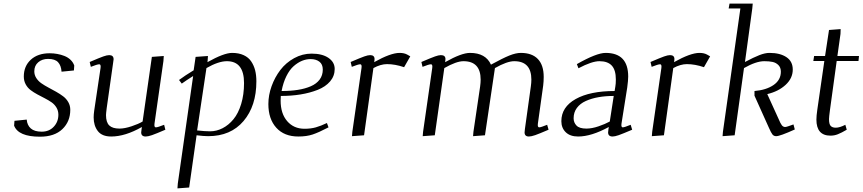

<svg xmlns="http://www.w3.org/2000/svg" viewBox="-20 -749 4776 1063"><path d="M58.1 -53.2 60.1 -80.1 127.9 -86.9Q130.4 -55.7 150.6 -37.8Q170.9 -20 210.9 -20Q252 -20 277.6 -47.4Q303.2 -74.7 303.2 -113.8Q303.2 -135.7 292.7 -153.3Q282.2 -170.9 265.4 -182.6Q248.5 -194.3 228 -204.8Q207.5 -215.3 187 -226.3Q166.5 -237.3 149.7 -250Q132.8 -262.7 122.3 -282Q111.8 -301.3 111.8 -325.2Q111.8 -382.8 150.6 -418.5Q189.5 -454.1 254.9 -454.1Q276.4 -454.1 296.9 -450.4Q317.4 -446.8 336.7 -439.2Q356 -431.6 370.4 -418Q384.8 -404.3 391.1 -386.2L389.2 -358.9L320.8 -352.1Q318.4 -386.2 301.5 -404.5Q284.7 -422.9 246.1 -422.9Q213.4 -422.9 191.7 -404.3Q169.9 -385.7 169.9 -354Q169.9 -334 180.9 -316.9Q191.9 -299.8 209.5 -287.6Q227.1 -275.4 248.3 -264.2Q269.5 -252.9 290.8 -241Q312 -229 329.6 -215.8Q347.2 -202.6 358.2 -183.3Q369.1 -164.1 369.1 -141.1Q369.1 -76.2 325.4 -34.2Q281.7 7.8 201.2 7.8Q82 7.8 58.1 -53.2Z M476.6 -405.8Q531.2 -429.2 551.8 -436.5Q572.3 -443.8 584.5 -443.8Q608.9 -443.8 608.9 -420.9Q608.9 -419.4 608.4 -416.7Q607.9 -414.1 607.4 -409.4Q606.9 -404.8 606.4 -401.9L570.8 -150.9Q566.9 -120.6 566.9 -111.8Q566.9 -71.8 585 -54.4Q603 -37.1 641.6 -37.1Q669.9 -37.1 708.3 -49.8Q746.6 -62.5 769.5 -76.2L820.8 -434.1L886.7 -439L884.8 -411.1L835.4 -64.9Q832.5 -43.9 842.8 -43.9Q853 -43.9 888.7 -58.1L895.5 -30.8Q843.3 -8.3 821.3 -0.7Q799.3 6.8 786.6 6.8Q761.7 6.8 761.7 -16.1Q761.7 -19.5 763.7 -33.2L765.6 -45.9Q672.9 6.8 595.7 6.8Q544.9 6.8 521.7 -23.2Q498.5 -53.2 498.5 -99.1Q498.5 -114.7 501.5 -136.2L536.6 -372.1Q539.6 -393.1 529.8 -393.1Q518.6 -393.1 482.9 -378.9Z M962.4 293.9 964.4 267.1 1049.3 -328.1Q1010.7 -303.7 986.3 -286.1L971.2 -306.2Q1003.9 -330.6 1052.2 -359.9L1063 -434.1L1131.3 -439L1129.4 -411.1L1128.4 -404.8Q1219.7 -456.1 1265.1 -456.1Q1302.2 -456.1 1329.1 -443.6Q1356 -431.2 1370.8 -408.9Q1385.7 -386.7 1392.6 -359.6Q1399.4 -332.5 1399.4 -298.8Q1399.4 -162.6 1328.4 -78.9Q1257.3 4.9 1132.3 4.9Q1108.4 4.9 1068.4 0L1027.3 289.1ZM1071.3 -26.9Q1114.3 -22 1143.1 -22Q1179.2 -22 1212.6 -39.3Q1246.1 -56.6 1272.7 -88.9Q1299.3 -121.1 1315.2 -173.1Q1331.1 -225.1 1331.1 -289.1Q1331.1 -410.2 1236.3 -410.2Q1189.5 -410.2 1123 -372.1Z M1465.8 -172.9Q1465.8 -222.2 1483.6 -271.7Q1501.5 -321.3 1532.2 -361.6Q1563 -401.9 1608.6 -427Q1654.3 -452.1 1705.1 -452.1Q1764.2 -452.1 1798.6 -428.5Q1833 -404.8 1833 -367.2Q1833 -328.1 1807.6 -298.3Q1782.2 -268.6 1738.8 -251.5Q1695.3 -234.4 1644 -226.1Q1592.8 -217.8 1534.7 -217.8Q1533.7 -205.6 1533.7 -191.9Q1533.7 -120.1 1570.1 -78.1Q1606.4 -36.1 1666 -36.1Q1700.7 -36.1 1728.5 -43.9Q1756.3 -51.8 1790 -67.9L1798.8 -43.9Q1744.6 -15.6 1710.9 -4.4Q1677.2 6.8 1631.8 6.8Q1553.7 6.8 1509.8 -41.7Q1465.8 -90.3 1465.8 -172.9ZM1539.1 -245.1Q1588.9 -245.1 1629.2 -251.5Q1669.4 -257.8 1700.9 -271.5Q1732.4 -285.2 1749.8 -308.6Q1767.1 -332 1767.1 -363.8Q1767.1 -393.1 1748.3 -407.5Q1729.5 -421.9 1699.7 -421.9Q1675.8 -421.9 1652.3 -412.4Q1628.9 -402.8 1606.2 -383.1Q1583.5 -363.3 1565.7 -327.6Q1547.9 -292 1539.1 -245.1Z M1921.4 -405.8Q1976.1 -429.2 1996.6 -436.5Q2017.1 -443.8 2029.3 -443.8Q2053.7 -443.8 2053.7 -421.9Q2053.7 -415 2052.7 -410.2L2051.3 -404.8Q2142.6 -456.1 2192.4 -456.1Q2217.8 -456.1 2234.4 -446.8L2251.5 -437L2217.3 -377Q2167.5 -394 2122.6 -394Q2087.9 -394 2047.4 -372.1L1995.6 0L1928.7 4.9L1930.7 -19L1981.4 -372.1Q1984.4 -393.1 1974.6 -393.1Q1963.4 -393.1 1927.7 -378.9Z M2313 -405.8Q2367.7 -429.2 2388.2 -436.5Q2408.7 -443.8 2420.9 -443.8Q2446.3 -443.8 2446.3 -421.9Q2446.3 -416 2445.3 -411.1L2444.3 -404.8Q2534.7 -456.1 2582 -456.1Q2668.9 -456.1 2698.2 -391.1Q2764.2 -427.2 2800.3 -441.7Q2836.4 -456.1 2863.3 -456.1Q2925.8 -456.1 2958 -422.1Q2990.2 -388.2 2990.2 -323.2Q2990.2 -298.8 2987.3 -274.9L2958 -64.9Q2955.1 -43.9 2965.3 -43.9Q2974.6 -43.9 3009.3 -58.1L3017.1 -30.8Q2964.8 -8.3 2942.9 -0.7Q2920.9 6.8 2908.2 6.8Q2884.3 6.8 2884.3 -16.1Q2884.3 -19.5 2886.2 -35.2L2918.9 -270Q2921.9 -291.5 2921.9 -308.1Q2921.9 -410.2 2827.1 -410.2Q2787.1 -410.2 2720.2 -372.1L2665 0L2599.1 4.9L2601.1 -19L2638.2 -270Q2641.1 -291.5 2641.1 -308.1Q2641.1 -410.2 2545.9 -410.2Q2506.8 -410.2 2439.9 -372.1L2387.2 0L2320.3 4.9L2322.3 -19L2373 -372.1Q2376 -393.1 2366.2 -393.1Q2355 -393.1 2319.3 -378.9Z M3087.9 -78.1Q3087.9 -156.2 3167.2 -200.7Q3246.6 -245.1 3382.8 -245.1L3386.7 -269Q3389.6 -283.7 3389.6 -309.1Q3389.6 -361.3 3367.2 -385.7Q3344.7 -410.2 3298.8 -410.2Q3256.8 -410.2 3182.6 -371.1L3173.8 -394Q3282.7 -456.1 3333 -456.1Q3458 -456.1 3458 -325.2Q3458 -304.7 3452.6 -264.2L3420.9 -64.9Q3418 -43.9 3427.7 -43.9Q3437 -43.9 3471.7 -58.1L3480 -30.8Q3427.2 -8.3 3405.5 -0.7Q3383.8 6.8 3371.6 6.8Q3346.7 6.8 3346.7 -16.1Q3346.7 -19.5 3348.6 -33.2L3350.6 -45.9Q3253.9 6.8 3180.7 6.8Q3136.7 6.8 3112.3 -16.8Q3087.9 -40.5 3087.9 -78.1ZM3155.8 -94.2Q3155.8 -70.3 3171.9 -53.7Q3188 -37.1 3226.6 -37.1Q3257.3 -37.1 3293.7 -49.6Q3330.1 -62 3356 -76.2L3377.9 -217.8Q3332 -217.8 3293.5 -210.9Q3254.9 -204.1 3223.4 -189.9Q3191.9 -175.8 3173.8 -151.4Q3155.8 -127 3155.8 -94.2Z M3581.5 -405.8Q3636.2 -429.2 3656.7 -436.5Q3677.2 -443.8 3689.5 -443.8Q3713.9 -443.8 3713.9 -421.9Q3713.9 -415 3712.9 -410.2L3711.4 -404.8Q3802.7 -456.1 3852.5 -456.1Q3877.9 -456.1 3894.5 -446.8L3911.6 -437L3877.4 -377Q3827.6 -394 3782.7 -394Q3748 -394 3707.5 -372.1L3655.8 0L3588.9 4.9L3590.8 -19L3641.6 -372.1Q3644.5 -393.1 3634.8 -393.1Q3623.5 -393.1 3587.9 -378.9Z M3980.5 4.9 3982.4 -19 4079.1 -702.1H4014.2L4019 -729H4147.5L4145 -702.1L4104.5 -405.8Q4152.8 -431.6 4184.3 -443.8Q4215.8 -456.1 4240.2 -456.1Q4298.8 -456.1 4334 -432.6Q4369.1 -409.2 4369.1 -363.8Q4369.1 -315.9 4329.6 -279.3Q4290 -242.7 4228 -228L4290 -91.8Q4301.3 -64.5 4308.8 -55.2Q4316.4 -45.9 4327.1 -45.9Q4335.4 -45.9 4373 -60.1L4380.4 -32.2Q4298.3 4.9 4277.3 4.9Q4264.2 4.9 4256.6 -4.6Q4249 -14.2 4237.3 -41L4157.2 -219.2V-245.1Q4222.2 -250.5 4262.7 -278.3Q4303.2 -306.2 4303.2 -352.1Q4303.2 -375 4289.6 -388.7Q4275.9 -402.3 4257.1 -406.2Q4238.3 -410.2 4211.4 -410.2Q4166 -410.2 4099.1 -372.1L4047.4 0Z M4482.9 -411.1 4487.3 -439H4547.9L4569.8 -583L4634.3 -587.9L4633.3 -561L4616.2 -439H4735.8L4732.9 -411.1H4612.3L4575.2 -141.1Q4569.8 -100.6 4569.8 -89.8Q4569.8 -61.5 4579.1 -51.8Q4588.4 -42 4606.9 -42Q4628.9 -42 4660.2 -58.1L4668 -30.8Q4638.7 -13.7 4619.1 -5.9Q4599.6 2 4578.1 2Q4500 2 4500 -86.9Q4500 -107.9 4504.9 -141.1L4543.9 -411.1Z"/></svg>

Font: Dehuti
Style: Italic
Weight: 400
Version: Version 1.2